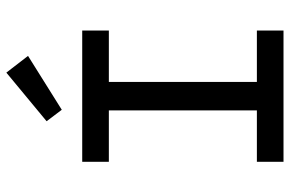

<svg xmlns="http://www.w3.org/2000/svg" viewBox="-178 -758 935 620"><g transform="rotate(-90 290.0 -447.5)"><path d="M78 0V-86H244V-564H78V-650H502V-564H336V-86H502V0ZM246 -716 209 -765 366 -895 420 -825Z"/></g></svg>

Font: Sometype Mono Medium
Style: Regular
Weight: 500
Monospace: yes
Designer: Ryoichi Tsunekawa
Foundry: Dharma Type
Version: Version 1.000; ttfautohint (v1.8.3)